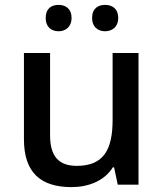

<svg xmlns="http://www.w3.org/2000/svg" viewBox="-20 -822 670 786"><path d="M167 -748C167 -712 190 -694 220 -694C248 -694 273 -712 273 -748C273 -787 248 -802 220 -802C190 -802 167 -787 167 -748ZM357 -748C357 -712 381 -694 410 -694C439 -694 464 -712 464 -748C464 -787 439 -802 410 -802C381 -802 357 -787 357 -748ZM547 -605H441V-332C441 -210 405 -143 294 -143C219 -143 185 -184 185 -268V-605H78V-252C78 -115 147 -56 273 -56C341 -56 407 -81 442 -137H447L462 -66H547Z"/></svg>

Font: Noto Sans Malayalam UI Medium
Style: Regular
Weight: 500
Designer: Jelle Bosma - Monotype Design Team
Foundry: Monotype Imaging Inc.
Version: Version 2.104